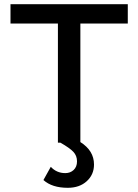

<svg xmlns="http://www.w3.org/2000/svg" viewBox="-20 -680 659 915"><path d="M363 -568V-3Q428 38 428 104Q428 152 393.5 183.5Q359 215 303 215Q228 215 187 178L222 115Q250 145 291 145Q315 145 331 130Q347 115 347 89Q347 62 329.5 43.5Q312 25 268 0H256V-568H30V-660H363H589V-568Z"/></svg>

Font: Work Sans Medium
Style: Regular
Weight: 500
Designer: Wei Huang
Foundry: Wei Huang
Version: Version 1.500